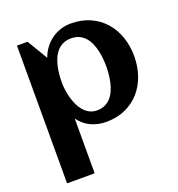

<svg xmlns="http://www.w3.org/2000/svg" viewBox="-148 -699 1001 1080"><g transform="rotate(-20 353.0 -159.0)"><path d="M668.5 -283.2Q668.5 -221.7 649.9 -168Q631.3 -114.3 596.2 -74.5Q561 -34.7 510.3 -11.7Q459.5 11.2 395 11.2Q345.7 11.2 304.4 -8.1Q263.2 -27.3 233.9 -67.4V260.3H68.8V-564H132.3L205.6 -441.4Q216.3 -472.2 235.1 -497.3Q253.9 -522.5 278.6 -540.3Q303.2 -558.1 332.8 -567.9Q362.3 -577.6 395 -577.6Q459.5 -577.6 510.3 -554.7Q561 -531.7 596.2 -491.9Q631.3 -452.1 649.9 -398.4Q668.5 -344.7 668.5 -283.2ZM501 -283.2Q501 -304.7 498.8 -328.9Q496.6 -353 491.2 -377Q485.8 -400.9 476.3 -422.9Q466.8 -444.8 452.1 -461.7Q437.5 -478.5 416.7 -488.5Q396 -498.5 368.7 -498.5Q340.3 -498.5 319.6 -488.8Q298.8 -479 283.9 -462.2Q269 -445.3 259.5 -423.6Q250 -401.9 244.6 -377.9Q239.3 -354 237.1 -329.6Q234.9 -305.2 234.9 -283.2Q234.9 -263.7 237.8 -240Q240.7 -216.3 247.1 -192.4Q253.4 -168.5 263.7 -146Q273.9 -123.5 288.8 -106Q303.7 -88.4 323.5 -77.9Q343.3 -67.4 368.7 -67.4Q396.5 -67.4 417 -77.4Q437.5 -87.4 452.1 -104.2Q466.8 -121.1 476.3 -143.1Q485.8 -165 491.2 -189Q496.6 -212.9 498.8 -237.3Q501 -261.7 501 -283.2Z"/></g></svg>

Font: Aclonica
Style: Regular
Weight: 400
Version: Version 1.001